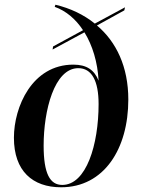

<svg xmlns="http://www.w3.org/2000/svg" viewBox="-20 -784 599 814"><path d="M239 10C421 10 524 -153 524 -362C524 -501 473 -607 391 -676L507 -740L510 -753L382 -684C335 -722 278 -749 215 -764L212 -755C260 -738 301 -703 332 -656L205 -587L203 -574L338 -647C372 -592 394 -520 398 -442C380 -487 348 -510 291 -510C116 -510 39 -331 39 -200C39 -59 118 10 239 10ZM244 0C192 0 165 -47 165 -167C165 -315 210 -495 312 -495C369 -495 398 -441 398 -343C398 -171 346 0 244 0Z"/></svg>

Font: Noto Serif Display SemiCondensed SemiBold
Style: Italic
Weight: 600
Width: 4
Italic angle: -12°
Designer: Monotype Design Team
Foundry: Monotype Imaging Inc.
Version: Version 2.009